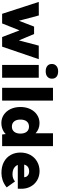

<svg xmlns="http://www.w3.org/2000/svg" viewBox="944 -1799 866 2794"><g transform="rotate(90 1377.0 -402.0)"><path d="M181 0 8 -533 205 -534 282 -244 367 -465H475L568 -244L644 -533H841L659 0H519L422 -253L321 0Z M1018 -634Q968 -634 939.5 -657.5Q911 -681 911 -724Q911 -764 939.5 -789.5Q968 -815 1018 -815Q1069 -815 1097 -791.5Q1125 -768 1125 -724Q1125 -684 1096.5 -659Q1068 -634 1018 -634ZM925 0V-533H1111V0Z M1258 0V-740H1444V0Z M1769 11Q1702 11 1649.5 -24.5Q1597 -60 1567 -122.5Q1537 -185 1537 -266Q1537 -347 1567 -409.5Q1597 -472 1650.5 -508Q1704 -544 1772 -544Q1816 -544 1854.5 -528.5Q1893 -513 1919 -487V-740H2107V0H1937L1931 -53Q1905 -24 1862 -6.5Q1819 11 1769 11ZM1822 -142Q1870 -142 1897 -175Q1924 -208 1924 -266Q1924 -325 1897 -358Q1870 -391 1822 -391Q1774 -391 1747 -358Q1720 -325 1720 -266Q1720 -208 1747 -175Q1774 -142 1822 -142Z M2495 10Q2404 10 2337.5 -25.5Q2271 -61 2235.5 -123.5Q2200 -186 2200 -266Q2200 -347 2234.5 -410Q2269 -473 2330.5 -508.5Q2392 -544 2470 -545Q2547 -544 2605.5 -508.5Q2664 -473 2696.5 -411.5Q2729 -350 2727 -270L2726 -228H2380Q2394 -192 2428.5 -171.5Q2463 -151 2516 -151Q2547 -151 2570.5 -159Q2594 -167 2621 -187L2707 -66Q2654 -24 2601.5 -7Q2549 10 2495 10ZM2474 -393Q2394 -393 2375 -321H2559Q2558 -353 2534.5 -373Q2511 -393 2474 -393Z"/></g></svg>

Font: Lexend ExtraBold
Style: Regular
Weight: 800
Designer: Bonnie Shaver-Troup, Thomas Jockin
Foundry: Lexend
Version: Version 1.007; ttfautohint (v1.8.3)